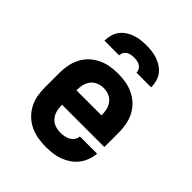

<svg xmlns="http://www.w3.org/2000/svg" viewBox="-208 -879 1017 1017"><g transform="rotate(45 300.0 -371.0)"><path d="M303 8Q273 8 243.5 3Q214 -2 187 -14.5Q160 -27 138 -48Q116 -69 102 -95Q88 -121 82.5 -150.5Q77 -180 77 -210V-320Q77 -350 82.5 -379Q88 -408 101.5 -434.5Q115 -461 136.5 -481.5Q158 -502 185 -515Q212 -528 241 -533Q270 -538 300 -538Q330 -538 359 -533Q388 -528 415 -515Q442 -502 463.5 -481.5Q485 -461 498.5 -434.5Q512 -408 517.5 -379Q523 -350 523 -320V-211H206V-210Q206 -189 211 -168.5Q216 -148 229 -131.5Q242 -115 262 -107.5Q282 -100 303 -100Q318 -100 332.5 -102.5Q347 -105 360 -112Q373 -119 382 -131.5Q391 -144 392 -159H521Q519 -134 510 -109.5Q501 -85 485.5 -65Q470 -45 448.5 -30.5Q427 -16 403 -7Q379 2 353.5 5Q328 8 303 8ZM206 -319H394V-320Q394 -341 389.5 -361Q385 -381 372.5 -397.5Q360 -414 340.5 -422Q321 -430 300 -430Q279 -430 259.5 -422Q240 -414 227.5 -397.5Q215 -381 210.5 -361Q206 -341 206 -320ZM125 -610Q125 -631 130.5 -652Q136 -673 148.5 -690Q161 -707 179 -719Q197 -731 217 -738Q237 -745 258 -747.5Q279 -750 300 -750Q321 -750 342 -747.5Q363 -745 383 -738Q403 -731 421 -719Q439 -707 451.5 -690Q464 -673 469.5 -652Q475 -631 475 -610H365Q365 -621 359.5 -631.5Q354 -642 344 -648Q334 -654 322.5 -656Q311 -658 300 -658Q289 -658 277.5 -656Q266 -654 256 -648Q246 -642 240.5 -631.5Q235 -621 235 -610Z"/></g></svg>

Font: Iosevka Curly Slab XBdEx
Style: Regular
Weight: 800
Width: 7
Monospace: yes
Designer: Belleve Invis
Foundry: Belleve Invis
Version: Version 11.0.0; ttfautohint (v1.8.3)